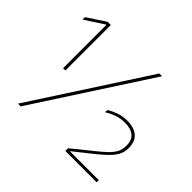

<svg xmlns="http://www.w3.org/2000/svg" viewBox="-150 -825 1012 1012"><g transform="rotate(45 356.0 -319.5)"><path d="M147 -300H130V-622.5H127L21 -553.5L21.5 -572L123 -639H147ZM114.5 0H94L508.5 -639H529ZM680.5 0H447V-20.5L553 -106Q587.5 -133.5 610 -154.8Q632.5 -176 643.8 -197.2Q655 -218.5 655 -245.5V-249Q655 -289 631.2 -308.5Q607.5 -328 563.5 -328Q533 -328 504 -318Q475 -308 449.5 -291.5L451.5 -309Q470 -322 500 -333Q530 -344 563.5 -344Q616.5 -344 644.5 -319.8Q672.5 -295.5 672.5 -249V-245Q672.5 -216 659.2 -192Q646 -168 621.2 -144.5Q596.5 -121 562 -93.5L466 -17.5V-11L459 -16H680.5Z"/></g></svg>

Font: Anek Devanagari Medium Thin
Style: Regular
Weight: 250
Version: Version 1.003